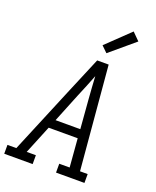

<svg xmlns="http://www.w3.org/2000/svg" viewBox="-188 -1080 962 1181"><g transform="rotate(20 293.5 -489.5)"><path d="M-13 0V-58H45L225 -490L328 -735H403L462 -58H512V0H326V-58H394L379 -244H189L113 -58H173V0ZM375 -302 360 -490Q357 -528 354.5 -565.5Q352 -603 350 -640Q335 -602 320 -564.5Q305 -527 289 -490L213 -302ZM366 -796 327 -834 478 -979 526 -931Z"/></g></svg>

Font: Iosevka Slab Light Extended
Style: Italic
Weight: 300
Width: 7
Italic angle: -9°
Monospace: yes
Designer: Belleve Invis
Foundry: Belleve Invis
Version: Version 11.1.0; ttfautohint (v1.8.3)